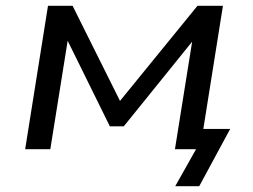

<svg xmlns="http://www.w3.org/2000/svg" viewBox="-20 -516 875 664"><path d="M586 128 658 0H586L598 -70H776L669 128ZM67 0 146 -496H231L395 -167L663 -496H751L672 0H585L645 -375H647L408 -79H360L214 -375L154 0Z"/></svg>

Font: Nunito Sans 7pt SemiExpanded
Style: Italic
Weight: 400
Width: 6
Italic angle: -9°
Designer: Vernon Adams
Foundry: Vernon Adams
Version: Version 3.101;gftools[0.9.27]